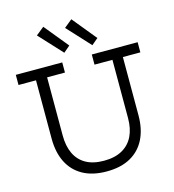

<svg xmlns="http://www.w3.org/2000/svg" viewBox="-142 -1125 1132 1252"><g transform="rotate(-15 424.0 -499.0)"><path d="M456 -1008.5 588.5 -846.5 545 -809.5 402 -964.5ZM266.5 -1008.5 399 -846.5 355.5 -809.5 212 -964.5ZM525.5 -752H835V-683.5H717V-290Q717 -197.5 683.5 -130.2Q650 -63 584.8 -26.5Q519.5 10 423.5 10Q328 10 262.8 -26.5Q197.5 -63 164 -130.2Q130.5 -197.5 130.5 -290V-683.5H12.5V-752H326V-683.5H205.5V-290Q205.5 -219.5 229.8 -168.2Q254 -117 302.5 -89.5Q351 -62 424.5 -62Q498 -62 547.5 -89.8Q597 -117.5 621.8 -168.5Q646.5 -219.5 646.5 -290V-683.5H525.5Z"/></g></svg>

Font: Hepta Slab ExtraLight
Style: Regular
Weight: 400
Version: Version 1.102